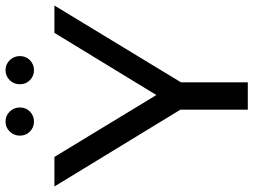

<svg xmlns="http://www.w3.org/2000/svg" viewBox="-135 -786 917 695"><g transform="rotate(-90 323.5 -438.5)"><path d="M267 -788.5Q252 -774 231 -774Q210 -774 195 -788.5Q180 -803 180 -825Q180 -847 195 -862Q210 -877 231 -877Q252 -877 267 -862Q282 -847 282 -825Q282 -803 267 -788.5ZM453 -788.5Q438 -774 417 -774Q396 -774 381 -788.5Q366 -803 366 -825Q366 -847 381 -862Q396 -877 417 -877Q438 -877 453 -862Q468 -847 468 -825Q468 -803 453 -788.5ZM552 -700H651L373 -242V0H274V-244L-4 -700H103L327 -331Z"/></g></svg>

Font: false
Style: Regular
Weight: 500
Designer: Julieta Ulanovsky
Foundry: Julieta Ulanovsky
Version: Version 7.222;hotconv 1.0.109;makeotfexe 2.5.65596